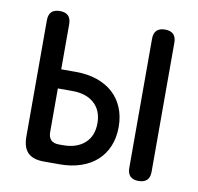

<svg xmlns="http://www.w3.org/2000/svg" viewBox="-68 -631 736 712"><g transform="rotate(10 300.0 -275.0)"><path d="M144 -348H199Q243 -348 278.5 -336Q314 -324 339 -301.5Q364 -279 377.5 -246.5Q391 -214 391 -174Q391 -134 377.5 -101.5Q364 -69 339 -46.5Q314 -24 278.5 -12Q243 0 199 0H140Q99 0 79.5 -19.5Q60 -39 60 -80V-518Q60 -539 70.5 -549.5Q81 -560 102 -560Q123 -560 133.5 -549.5Q144 -539 144 -518ZM144 -112Q144 -92 154 -82Q164 -72 184 -72H199Q251 -72 281 -99Q311 -126 311 -174Q311 -222 281 -249Q251 -276 199 -276H144ZM540 -32Q540 -11 529.5 -0.5Q519 10 498 10Q477 10 466.5 -0.5Q456 -11 456 -32V-518Q456 -539 466.5 -549.5Q477 -560 498 -560Q519 -560 529.5 -549.5Q540 -539 540 -518Z"/></g></svg>

Font: Maple Mono Normal
Style: Regular
Weight: 400
Monospace: yes
Designer: subframe7536
Version: Version 7.000